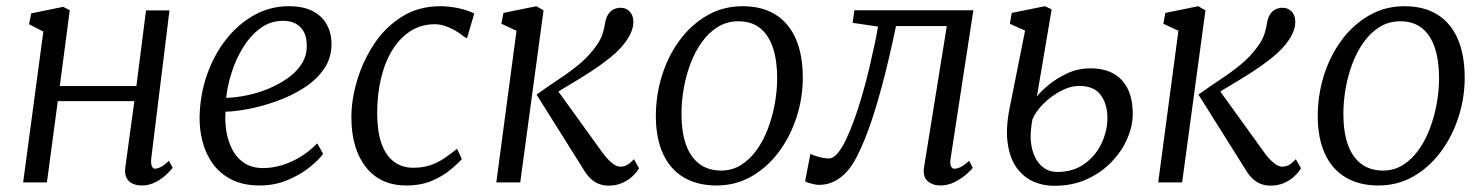

<svg xmlns="http://www.w3.org/2000/svg" viewBox="-20 -587 4778 618"><path d="M467 -78.5Q465 -60.5 468.8 -52.2Q472.5 -44 478 -44Q487 -44 498.2 -49.8Q509.5 -55.5 523.5 -69.5L536 -47Q532 -41.5 518 -27.5Q504 -13.5 482.8 -1.8Q461.5 10 436.5 10Q419.5 10 406.5 4Q393.5 -2 387 -15.2Q380.5 -28.5 383.5 -49.5L412.5 -261.5H166L131 0H54.5L119.5 -485.5L73.5 -509L80.5 -544L183.5 -565L204.5 -554L172.5 -310H419L450 -553.5H525.5Z M1020 -92Q1006 -72 976.2 -48.2Q946.5 -24.5 905.2 -7.2Q864 10 816 10Q763 10 725.5 -9Q688 -28 665 -60Q642 -92 631.8 -131.8Q621.5 -171.5 622.5 -212.5Q624 -282.5 646.2 -346.2Q668.5 -410 707.2 -459.5Q746 -509 797.5 -538Q849 -567 909.5 -567Q956 -567 986.5 -551.2Q1017 -535.5 1032 -507.8Q1047 -480 1047 -445.5Q1047 -399 1022 -363.8Q997 -328.5 956.5 -303Q916 -277.5 869.5 -261Q823 -244.5 779.5 -236.2Q736 -228 706 -227.5Q703.5 -198.5 708.2 -166.8Q713 -135 726.8 -107.5Q740.5 -80 765.2 -63Q790 -46 827.5 -46Q855 -46 884.8 -54.5Q914.5 -63 944.2 -80.5Q974 -98 1001 -125.5ZM891 -520Q850.5 -520 818.2 -496.2Q786 -472.5 762.8 -435Q739.5 -397.5 725.8 -354.2Q712 -311 708 -272Q740.5 -273 776.2 -280.5Q812 -288 845.8 -302.2Q879.5 -316.5 907.2 -336.2Q935 -356 951.2 -381.8Q967.5 -407.5 967.5 -438.5Q967.5 -479 947 -499.5Q926.5 -520 891 -520Z M1287.5 10Q1204.5 10 1157.8 -49Q1111 -108 1111 -210Q1111 -267 1129.8 -329.2Q1148.5 -391.5 1184.5 -445.8Q1220.5 -500 1274 -533.5Q1327.5 -567 1397.5 -567Q1424 -567 1454.8 -560.8Q1485.5 -554.5 1506.5 -543.5L1483 -463.5L1471.5 -470.5Q1459 -481 1443.2 -489.8Q1427.5 -498.5 1411.2 -503.8Q1395 -509 1379.5 -509Q1337 -509 1303 -488Q1269 -467 1244.5 -428.5Q1220 -390 1207 -337.2Q1194 -284.5 1194 -220.5Q1194.5 -162.5 1208.2 -124.2Q1222 -86 1248 -66.5Q1274 -47 1310 -47Q1340 -47 1363.5 -54.8Q1387 -62.5 1408 -76.2Q1429 -90 1451 -108L1466.5 -75Q1454.5 -61 1430.2 -40.8Q1406 -20.5 1370.5 -5.2Q1335 10 1287.5 10Z M1577.5 0 1642.5 -488 1594 -510.5 1600.5 -545.5 1706.5 -567 1729.5 -553.5 1654.5 0ZM1938.5 10.5Q1922 10.5 1907.2 4.8Q1892.5 -1 1880 -13.2Q1867.5 -25.5 1856.5 -44.5L1707 -282.5Q1743 -308.5 1778 -331.5Q1813 -354.5 1844 -380Q1875 -405.5 1898.5 -438.5Q1914 -459.5 1920 -479.5Q1926 -499.5 1928 -515Q1931 -531 1938 -541.5Q1945 -552 1955.5 -557Q1966 -562 1978 -562Q1995 -562 2006.2 -550.5Q2017.5 -539 2018.5 -520.5Q2019.5 -506.5 2014.2 -490.5Q2009 -474.5 1997 -457Q1978.5 -429.5 1946 -403.2Q1913.5 -377 1877.8 -354Q1842 -331 1811.2 -313Q1780.5 -295 1765.5 -284.5L1763.5 -311.5L1919 -96Q1933.5 -76 1948.8 -63.2Q1964 -50.5 1976.5 -50.5Q1986.5 -50.5 1996 -54.8Q2005.5 -59 2020.5 -74.5L2037 -45.5Q2029.5 -32.5 2015.8 -19.5Q2002 -6.5 1982.5 2Q1963 10.5 1938.5 10.5Z M2370 -567Q2433 -567 2476.2 -540Q2519.5 -513 2541.8 -461.5Q2564 -410 2564 -337Q2564 -272 2544 -210Q2524 -148 2487 -98.2Q2450 -48.5 2399 -19.2Q2348 10 2286.5 10Q2224.5 10 2180.5 -16.2Q2136.5 -42.5 2113.8 -92.8Q2091 -143 2091 -213.5Q2091 -280.5 2110.8 -343.8Q2130.5 -407 2167.5 -457.2Q2204.5 -507.5 2256 -537.2Q2307.5 -567 2370 -567ZM2356.5 -518.5Q2320 -518.5 2290.8 -500.5Q2261.5 -482.5 2239.5 -452Q2217.5 -421.5 2202.8 -382.8Q2188 -344 2180.8 -302.2Q2173.5 -260.5 2173.5 -220.5Q2173.5 -162 2188 -121.5Q2202.5 -81 2231 -59.5Q2259.5 -38 2301 -38Q2336.5 -38 2365.2 -56Q2394 -74 2415.8 -104.5Q2437.5 -135 2452 -173.5Q2466.5 -212 2474 -253.8Q2481.5 -295.5 2481.5 -335Q2481.5 -392.5 2467.8 -433.5Q2454 -474.5 2426.5 -496.5Q2399 -518.5 2356.5 -518.5Z M3040 -78.5Q3037 -60 3041 -52Q3045 -44 3051.5 -44Q3061.5 -44 3073 -49.8Q3084.5 -55.5 3099.5 -69.5L3111 -47Q3107.5 -41 3092 -27.2Q3076.5 -13.5 3054.2 -1.8Q3032 10 3007 10Q2982 10 2965.8 -4Q2949.5 -18 2954.5 -50L3027.5 -503H2864Q2840 -388 2817.2 -304.5Q2794.5 -221 2773 -163.5Q2751.5 -106 2731 -70Q2710.5 -33.5 2681.2 -12.8Q2652 8 2616.5 8Q2605.5 8 2589.2 3.5Q2573 -1 2571.5 -4L2588.5 -92Q2591 -90 2600.8 -86.5Q2610.5 -83 2623.2 -80Q2636 -77 2648 -77Q2662 -77 2675.8 -93.2Q2689.5 -109.5 2703 -137.5Q2716.5 -165.5 2729.2 -200.8Q2742 -236 2753 -273.5Q2767 -321 2777.8 -366.8Q2788.5 -412.5 2796 -448.2Q2803.5 -484 2806 -501.5L2724.5 -513.5L2730 -554H3113Z M3374.5 11Q3335 11 3303 -4.2Q3271 -19.5 3250.2 -50.2Q3229.5 -81 3223.2 -128Q3217 -175 3229.5 -238L3279.5 -488.5L3230.5 -510.5L3236.5 -545.5L3343.5 -567L3365 -557L3317.5 -276.5Q3328 -290.5 3353.2 -312Q3378.5 -333.5 3413.8 -350.2Q3449 -367 3490 -367Q3533.5 -367 3563.8 -350.2Q3594 -333.5 3610 -301Q3626 -268.5 3626 -219.5Q3626 -181.5 3608.5 -141Q3591 -100.5 3558 -66Q3525 -31.5 3478.5 -10.2Q3432 11 3374.5 11ZM3382.5 -33.5Q3435 -33.5 3471.2 -60Q3507.5 -86.5 3526 -126.5Q3544.5 -166.5 3544.5 -206.5Q3544.5 -251.5 3523.2 -281Q3502 -310.5 3452.5 -310.5Q3426 -310.5 3396 -295Q3366 -279.5 3340.5 -255Q3315 -230.5 3303 -202.5Q3300 -185.5 3298.5 -169.5Q3297 -153.5 3297.5 -139Q3299.5 -106.5 3310.8 -82.8Q3322 -59 3340.5 -46.2Q3359 -33.5 3382.5 -33.5Z M3708 0 3773 -488 3724.5 -510.5 3731 -545.5 3837 -567 3860 -553.5 3785 0ZM4069 10.5Q4052.5 10.5 4037.8 4.8Q4023 -1 4010.5 -13.2Q3998 -25.5 3987 -44.5L3837.5 -282.5Q3873.5 -308.5 3908.5 -331.5Q3943.5 -354.5 3974.5 -380Q4005.5 -405.5 4029 -438.5Q4044.5 -459.5 4050.5 -479.5Q4056.5 -499.5 4058.5 -515Q4061.5 -531 4068.5 -541.5Q4075.5 -552 4086 -557Q4096.5 -562 4108.5 -562Q4125.5 -562 4136.8 -550.5Q4148 -539 4149 -520.5Q4150 -506.5 4144.8 -490.5Q4139.5 -474.5 4127.5 -457Q4109 -429.5 4076.5 -403.2Q4044 -377 4008.2 -354Q3972.5 -331 3941.8 -313Q3911 -295 3896 -284.5L3894 -311.5L4049.5 -96Q4064 -76 4079.2 -63.2Q4094.5 -50.5 4107 -50.5Q4117 -50.5 4126.5 -54.8Q4136 -59 4151 -74.5L4167.5 -45.5Q4160 -32.5 4146.2 -19.5Q4132.5 -6.5 4113 2Q4093.5 10.5 4069 10.5Z M4500.5 -567Q4563.5 -567 4606.8 -540Q4650 -513 4672.2 -461.5Q4694.5 -410 4694.5 -337Q4694.5 -272 4674.5 -210Q4654.5 -148 4617.5 -98.2Q4580.5 -48.5 4529.5 -19.2Q4478.5 10 4417 10Q4355 10 4311 -16.2Q4267 -42.5 4244.2 -92.8Q4221.5 -143 4221.5 -213.5Q4221.5 -280.5 4241.2 -343.8Q4261 -407 4298 -457.2Q4335 -507.5 4386.5 -537.2Q4438 -567 4500.5 -567ZM4487 -518.5Q4450.5 -518.5 4421.2 -500.5Q4392 -482.5 4370 -452Q4348 -421.5 4333.2 -382.8Q4318.5 -344 4311.2 -302.2Q4304 -260.5 4304 -220.5Q4304 -162 4318.5 -121.5Q4333 -81 4361.5 -59.5Q4390 -38 4431.5 -38Q4467 -38 4495.8 -56Q4524.5 -74 4546.2 -104.5Q4568 -135 4582.5 -173.5Q4597 -212 4604.5 -253.8Q4612 -295.5 4612 -335Q4612 -392.5 4598.2 -433.5Q4584.5 -474.5 4557 -496.5Q4529.5 -518.5 4487 -518.5Z"/></svg>

Font: Merriweather 20pt Light
Style: Italic
Weight: 300
Italic angle: -7.8°
Version: Version 2.101